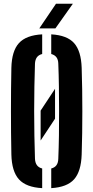

<svg xmlns="http://www.w3.org/2000/svg" viewBox="-20 -991 495 1020"><path d="M195.8 -244.4V-403.3L272.4 -519.3V-360.5ZM204.1 8.5Q119 4 80.7 -38.1Q42.5 -80.1 40.4 -170.5Q39.2 -226.3 38.7 -284Q38.2 -341.7 38.2 -400.3Q38.2 -458.9 38.7 -516.6Q39.2 -574.3 40.4 -630.2Q42.5 -720.3 80.7 -762.1Q119 -804 204.1 -808.5V-704.1Q185.4 -699.5 176.1 -686.7Q166.8 -674 165.8 -652.7Q163.8 -595.7 162.7 -531.6Q161.5 -467.6 161.5 -401Q161.5 -334.4 162.7 -270.1Q163.9 -205.7 165.8 -147.9Q166.8 -126.4 176.1 -113.5Q185.4 -100.6 204.1 -95.9ZM252.2 8.5V-95.9Q270.8 -100.6 280 -113.5Q289.2 -126.4 289.7 -147.9Q292.1 -205.7 293.1 -270.1Q294 -334.4 293.9 -401Q293.9 -467.6 292.9 -531.6Q292 -595.7 289.7 -652.7Q289.2 -674 279.9 -686.6Q270.5 -699.3 252.2 -704.1V-808.5Q336.8 -803.7 373.9 -761.7Q411.1 -719.7 413.9 -630.2Q415.7 -573.6 416.6 -515.8Q417.4 -458 417.4 -399.7Q417.4 -341.4 416.6 -283.8Q415.7 -226.3 413.9 -170.5Q411.1 -80.7 373.9 -38.7Q336.8 3.4 252.2 8.5ZM188.7 -840 277.5 -971.2H367.1L274.2 -840Z"/></svg>

Font: Big Shoulders Stencil Thin
Style: Regular
Weight: 100
Designer: Patric King
Foundry: XO Type Co
Version: Version 2.001